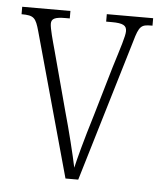

<svg xmlns="http://www.w3.org/2000/svg" viewBox="-44 -575 516 615"><g transform="rotate(5 214.0 -268.0)"><path d="M61 -462 189 0H230L367 -457C381 -507 388 -512 420 -512H424V-536H275V-512H293C330 -512 341 -505 341 -487C341 -471 329 -435 308 -367L263 -213C236 -125 220 -64 214 -37C206 -76 186 -157 170 -213L118 -407C110 -436 99 -475 99 -490C99 -506 110 -512 144 -512H158V-536H3V-512C43 -512 49 -505 61 -462Z"/></g></svg>

Font: Noto Serif Lao ExtraCondensed ExtraLight
Style: Regular
Weight: 200
Width: 2
Designer: Monotype Design Team
Foundry: Monotype Imaging Inc.
Version: Version 2.003